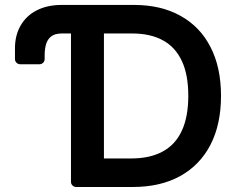

<svg xmlns="http://www.w3.org/2000/svg" viewBox="-20 -747 956 767"><path d="M263.5 -20.6V-613.3H227.6Q198.9 -613.3 183.6 -600.9Q169 -588.8 163.7 -569.2Q158.4 -549.7 158.4 -527.7V-511Q158.4 -502.5 152.3 -496.4Q146.3 -490.4 137.8 -490.4H60.7Q52.2 -490.4 46 -496.4Q39.8 -502.5 39.8 -511V-554Q39.8 -605.8 62.1 -644.5Q84.9 -684.3 126.1 -705.3Q168.3 -727.3 226.6 -727.3H514.9Q623.6 -727.3 701.3 -683.6Q779.5 -640.3 821 -558.9Q862.9 -477.6 862.9 -364.3Q862.9 -250.4 821 -169Q778.8 -87.4 699.9 -43.7Q621.1 0 509.9 0H284.4Q275.9 0 269.7 -6Q263.5 -12.1 263.5 -20.6ZM503.6 -114Q579.9 -114 630.3 -142Q681.1 -169.4 706.7 -225.5Q732.2 -280.9 732.2 -364.3Q732.2 -448.2 706.7 -502.8Q680.8 -558.6 631.4 -585.6Q581.3 -613.3 507.5 -613.3H395.2V-114Z"/></svg>

Font: DeltaSans SemiBold
Style: Regular
Weight: 600
Designer: Rasmus Andersson
Foundry: rsms
Version: Version 3.012